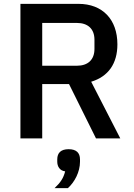

<svg xmlns="http://www.w3.org/2000/svg" viewBox="-20 -718 695 996"><path d="M199 0H86V-698H387C512 -698 589 -617 589 -488C589 -388 542 -321 453 -294L604 0H478L338 -282H199ZM379 -377C436 -377 470 -408 470 -464V-512C470 -568 436 -599 379 -599H199V-377ZM336 56C375 56 395 74 395 109V121C395 174 367 227 332 258H263C294 229 309 206 318 171C289 167 277 145 277 120V109C277 74 297 56 336 56Z"/></svg>

Font: Plexus Sans Medium
Style: Regular
Weight: 500
Version: Version 2.001;PS 002.001;hotconv 1.0.70;makeotf.lib2.5.58329